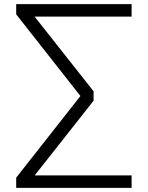

<svg xmlns="http://www.w3.org/2000/svg" viewBox="-20 -725 712 925"><path d="M58 180V131L378 -276V-249L58 -656V-705H614V-645H129L130 -666L431 -285V-240L129 143V120H614V180Z"/></svg>

Font: Nunito Sans 10pt SemiExpanded Light
Style: Regular
Weight: 300
Width: 6
Designer: Vernon Adams
Foundry: Vernon Adams
Version: Version 3.101;gftools[0.9.27]